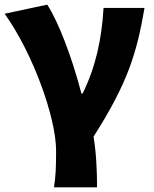

<svg xmlns="http://www.w3.org/2000/svg" viewBox="-23 -603 660 825"><path d="M209 202H394C394 138 391 56 379 -16C526 -246 565 -376 598 -569H422C414 -434 388 -315 332 -201H327C285 -361 228 -509 180 -583L-3 -544C121 -370 218 -95 218 44C218 124 216 155 209 202Z"/></svg>

Font: Source Han Sans HK Heavy
Style: Regular
Weight: 900
Designer: Ryoko NISHIZUKA 西塚涼子 (kana, bopomofo & ideographs); Paul D. Hunt (Latin, Greek & Cyrillic); Sandoll Communications 산돌커뮤니
Foundry: Adobe
Version: Version 2.000;hotconv 1.0.107;makeotfexe 2.5.65593